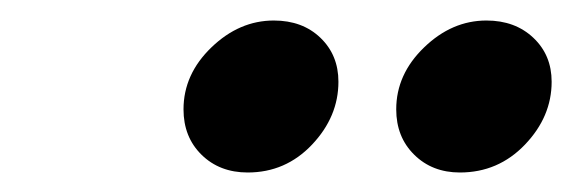

<svg xmlns="http://www.w3.org/2000/svg" viewBox="-20 -742 566 190"><path d="M435.1 -571.3Q407.7 -571.3 389.9 -588.9Q372.1 -606.4 372.1 -633.8Q372.1 -668.5 399.7 -695.1Q427.2 -721.7 461.4 -721.7Q489.7 -721.7 507.8 -704.6Q525.9 -687.5 525.9 -661.1Q525.9 -626.5 499.5 -598.9Q473.1 -571.3 435.1 -571.3ZM225.1 -571.3Q197.3 -571.3 179.4 -588.9Q161.6 -606.4 161.6 -633.8Q161.6 -668.5 189.2 -695.1Q216.8 -721.7 251 -721.7Q279.3 -721.7 297.1 -704.6Q314.9 -687.5 314.9 -661.1Q314.9 -626.5 288.8 -598.9Q262.7 -571.3 225.1 -571.3Z"/></svg>

Font: Elstob 6pt
Style: Italic
Weight: 700
Italic angle: -20°
Designer: Peter S. Baker
Version: Version 1.015